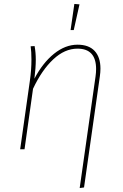

<svg xmlns="http://www.w3.org/2000/svg" viewBox="-20 -755 623 971"><path d="M463 -367Q466 -388 466 -406Q466 -509 372 -509Q307 -509 249 -454.5Q191 -400 147 -306L104 0H82L131 -346Q139 -401 139 -454Q139 -494 135 -521L155 -522Q161 -489 161 -453Q161 -413 154 -357Q196 -437 253 -483Q310 -529 372 -529Q429 -529 458.5 -497.5Q488 -466 488 -408Q488 -390 485 -369L405 193L383 196ZM382 -733 353 -603H337L356 -735Z"/></svg>

Font: FiraGO Thin
Style: Italic
Weight: 100
Italic angle: -8°
Designer: bBox Type GmbH
Foundry: bBox Type GmbH
Version: Version 1.001